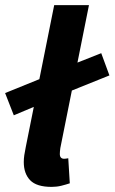

<svg xmlns="http://www.w3.org/2000/svg" viewBox="-22 -720 448 751"><path d="M32 -269 -2 -356 141 -414 273 -472 374 -512 406 -425 252 -363 120 -306ZM180 11Q121 11 96 -15Q71 -41 71 -86Q71 -99 73 -113Q75 -127 79 -146L190 -700H326L214 -141Q213 -133 212.5 -128Q212 -123 212 -118Q212 -99 229 -99Q232 -99 235.5 -99.5Q239 -100 245 -101L251 -3Q236 2 218 6.5Q200 11 180 11Z"/></svg>

Font: Source Sans 3
Style: Bold Italic
Weight: 700
Italic angle: -11°
Designer: Paul D. Hunt
Foundry: Adobe
Version: Version 3.052;hotconv 1.1.0;makeotfexe 2.6.0